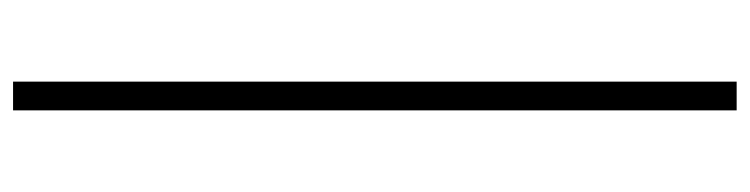

<svg xmlns="http://www.w3.org/2000/svg" viewBox="-447 -424 1148 294"><g transform="rotate(-90 127.0 -277.0)"><path d="M105 277V-831H149V-277V277Z"/></g></svg>

Font: GenSekiGothic TW L
Style: Regular
Weight: 300
Version: Version 1.501;PS 1;hotconv 16.6.51;makeotf.lib2.5.65220